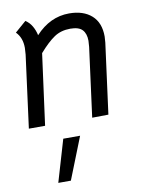

<svg xmlns="http://www.w3.org/2000/svg" viewBox="-89 -582 730 932"><g transform="rotate(-10 276.5 -116.0)"><path d="M76 -389Q76 -439 46 -469L101 -517Q121 -504 133 -483Q145 -462 150 -438Q222 -516 316 -516Q386 -516 426.5 -480Q467 -444 467 -376Q467 -368 465 -346L419 1L339 2L384 -339Q386 -359 386 -369Q386 -404 368.5 -423Q351 -442 309 -442Q263 -442 229.5 -419.5Q196 -397 154 -349L107 1H27L74 -356Q76 -378 76 -389ZM183 78H266L184 285H122Z"/></g></svg>

Font: Bellota Text
Style: Bold Italic
Weight: 700
Italic angle: -7.5°
Designer: Kemie Guaida
Foundry: Kemie Guaida
Version: Version 4.001